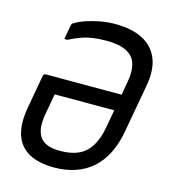

<svg xmlns="http://www.w3.org/2000/svg" viewBox="-110 -810 819 916"><g transform="rotate(15 300.0 -351.5)"><path d="M345 -720Q431 -720 485 -691Q539 -662 560 -607Q581 -552 566 -472L524 -239Q513 -175 488.5 -126.5Q464 -78 428 -46.5Q392 -15 344.5 1Q297 17 240 17Q165 17 116.5 -9.5Q68 -36 50 -89.5Q32 -143 46 -225L76 -392Q76 -395 78 -397Q80 -399 82.5 -400.5Q85 -402 88 -402H377Q402 -402 427.5 -402Q453 -402 478 -402L523 -408L508 -321Q419 -321 331 -321Q243 -321 154 -321L135 -217Q128 -175 132.5 -145.5Q137 -116 154 -97Q168 -82 191.5 -74.5Q215 -67 248 -67Q303 -67 340 -84.5Q377 -102 400 -140Q423 -178 433 -238L475 -472Q480 -500 479 -523Q478 -546 471.5 -564Q465 -582 453 -594Q434 -614 402.5 -623Q371 -632 326 -632Q291 -632 262 -628Q233 -624 205.5 -614.5Q178 -605 145 -588H130Q133 -606 136.5 -624.5Q140 -643 143 -661Q144 -663 145 -665.5Q146 -668 148 -669Q171 -684 203 -695Q235 -706 272 -713Q309 -720 345 -720Z"/></g></svg>

Font: Rec Mono Linear
Style: Italic
Weight: 400
Italic angle: -10°
Monospace: yes
Version: Version 1.085; ttfautohint (v1.8.4.7-5d5b)